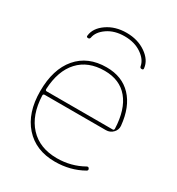

<svg xmlns="http://www.w3.org/2000/svg" viewBox="-176 -841 888 963"><g transform="rotate(30 267.5 -360.0)"><path d="M121 -610Q110 -610 112 -620Q117 -665 164 -697.5Q211 -730 276 -730Q341 -730 388 -697.5Q435 -665 440 -620Q442 -610 431 -610Q422 -610 420 -619Q414 -655 374 -682.5Q334 -710 276 -710Q218 -710 178 -682.5Q138 -655 132 -619Q130 -610 121 -610ZM276 -510Q181 -510 126.5 -451Q72 -392 67 -284Q67 -275 75 -275H457Q465 -275 465 -284Q461 -393 412.5 -451.5Q364 -510 276 -510ZM286 10Q175 10 110.5 -62.5Q46 -135 46 -260Q46 -387 107 -458.5Q168 -530 276 -530Q366 -530 420 -473Q474 -416 484 -312Q486 -289 469.5 -272Q453 -255 429 -255H75Q66 -255 66 -246Q70 -135 128 -72.5Q186 -10 286 -10Q368 -10 437 -49Q446 -54 451 -45Q456 -36 447 -31Q375 10 286 10Z"/></g></svg>

Font: Rounded Mplus 1c Thin
Style: Regular
Weight: 250
Version: Version 1.059.20150529